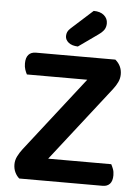

<svg xmlns="http://www.w3.org/2000/svg" viewBox="-57 -877 673 922"><g transform="rotate(5 279.5 -416.5)"><path d="M71 0Q58 -11 50 -28Q42 -45 42 -66Q42 -86 51.5 -105Q61 -124 75 -142L355 -501H64Q59 -510 54.5 -523Q50 -536 50 -553Q50 -581 62.5 -595Q75 -609 98 -609H481Q513 -582 513 -541Q513 -521 504.5 -503Q496 -485 482 -467L201 -107H505Q510 -98 515 -85Q520 -72 520 -55Q520 -27 507.5 -13.5Q495 0 473 0ZM357 -833Q389 -833 407 -817.5Q425 -802 425 -779Q425 -762 417.5 -749.5Q410 -737 389 -722L296 -656Q267 -657 251 -670Q235 -683 235 -701Q235 -712 239 -721Q243 -730 254 -740Z"/></g></svg>

Font: Baloo Bhaina 2 SemiBold
Style: Regular
Weight: 600
Designer: Yesha Goshar, Manish Minz, Shuchita Grover and Ek Type
Foundry: Ek Type
Version: Version 1.640;hotconv 1.0.111;makeotfexe 2.5.65597; ttfautoh